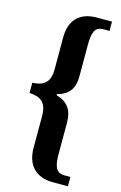

<svg xmlns="http://www.w3.org/2000/svg" viewBox="-133 -816 627 998"><g transform="rotate(15 180.5 -317.0)"><path d="M259 126H340V76H307C261 76 250 40 250 -24V-195C250 -258 222 -299 161 -316V-322C224 -338 250 -378 250 -440V-611C250 -676 261 -710 307 -710H340V-760H259C165 -760 116 -707 116 -615V-442C116 -366 75 -348 22 -346V-291C75 -288 116 -271 116 -192V-21C116 70 165 126 259 126Z"/></g></svg>

Font: Noto Serif Georgian ExtraCondensed Bold
Style: Regular
Weight: 700
Width: 2
Designer: Monotype Design Team, Akaki Razmadze
Foundry: Google LLC
Version: Version 2.003